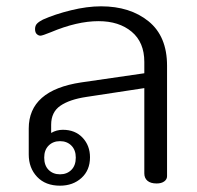

<svg xmlns="http://www.w3.org/2000/svg" viewBox="-20 -579 625 608"><path d="M71 -90V-172Q71 -293 237 -318L437 -347V-383Q437 -445 397 -478.5Q357 -512 292 -512Q224 -512 141 -477Q114 -466 108 -466Q102 -466 96.5 -471Q91 -476 91 -487Q91 -498 97.5 -504.5Q104 -511 116 -517Q154 -534 205 -546.5Q256 -559 300 -559Q392 -559 450.5 -511.5Q509 -464 509 -371V-21Q509 -11 500 -4.5Q491 2 476 2Q457 2 447 -6.5Q437 -15 437 -30V-300L253 -272Q200 -264 171 -244Q142 -224 142 -184V-158Q159 -168 179 -168Q218 -168 241.5 -143Q265 -118 265 -81Q265 -40 238 -15.5Q211 9 170 9Q124 9 97.5 -19Q71 -47 71 -90ZM220 -80Q220 -104 206 -118Q192 -132 170 -132Q148 -132 134 -118Q120 -104 120 -80Q120 -55 134 -41Q148 -27 170 -27Q192 -27 206 -41Q220 -55 220 -80Z"/></svg>

Font: Maitree
Style: Regular
Weight: 400
Designer: CadsonDemak Team
Foundry: CadsonDemak
Version: Version 1.001